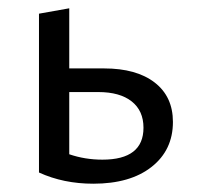

<svg xmlns="http://www.w3.org/2000/svg" viewBox="-20 -442 478 463"><path d="M231 -277Q309 -277 353 -243Q397 -209 397 -148Q397 -80 345.5 -39.5Q294 1 205 1Q133 1 74 -26V-409L147 -422V-277ZM227 -57Q326 -57 326 -134Q326 -175 297.5 -197.5Q269 -220 217 -220H147V-70Q185 -57 227 -57Z"/></svg>

Font: EauTestInfant Medium
Style: Italic
Weight: 500
Italic angle: -12°
Designer: Christian Thalmann (Catharsis Fonts)
Version: Version 0.001;PS 000.001;hotconv 1.0.88;makeotf.lib2.5.64775